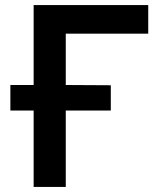

<svg xmlns="http://www.w3.org/2000/svg" viewBox="-20 -739 625 759"><path d="M113 0V-302H21V-403H113V-719H566V-606H240V-403L418 -402V-302H240V0Z"/></svg>

Font: Nunitoga
Style: Bold
Weight: 700
Designer: Vernon Adams
Foundry: Vernon Adams
Version: Version 1.0